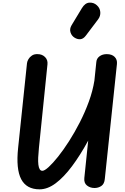

<svg xmlns="http://www.w3.org/2000/svg" viewBox="-20 -1410 940 1440"><path d="M277 10Q179 10 139 -66Q99 -142 116 -301.5L182.5 -936.5Q184 -950 193.2 -966Q202.5 -982 219.5 -993.5Q236.5 -1005 262 -1004Q296 -1004 317.8 -982.2Q339.5 -960.5 336 -927.5L272 -301.5Q268 -261 266.5 -229.2Q265 -197.5 267.8 -175Q270.5 -152.5 277.8 -140.8Q285 -129 298 -129Q314 -129 345 -157.2Q376 -185.5 415.8 -235.2Q455.5 -285 497.8 -351Q540 -417 578.8 -492.8Q617.5 -568.5 646.5 -648.2Q675.5 -728 688 -805.5L702.5 -945.5Q705 -972 726.8 -988Q748.5 -1004 780.5 -1004Q819.5 -1004 840 -983.2Q860.5 -962.5 857 -930L766 -67.5Q762.5 -30.5 740 -15.2Q717.5 0 689 0Q656 0 632.2 -18.8Q608.5 -37.5 612.5 -75.5L641.5 -355.5Q581.5 -245.5 520.2 -163.5Q459 -81.5 398 -35.8Q337 10 277 10ZM540 -1127Q517 -1141 508.8 -1167.2Q500.5 -1193.5 517 -1221L594 -1348.5Q618 -1388.5 650.8 -1390.2Q683.5 -1392 706.5 -1370.5Q730 -1349.5 732.2 -1319.5Q734.5 -1289.5 716 -1265L623.5 -1142.5Q605 -1118 583.2 -1116Q561.5 -1114 540 -1127Z"/></svg>

Font: Edu NSW ACT Hand
Style: Regular
Weight: 400
Designer: Tina and Corey Anderson, Eben Sorkin, Mirko Velimirovic
Foundry: Sorkin Type Co.
Version: Version 2.000